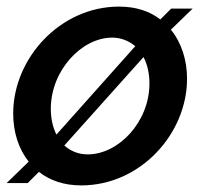

<svg xmlns="http://www.w3.org/2000/svg" viewBox="-21 -552 623 582"><path d="M563 -526H498L465 -493C433 -518 391 -532 340 -532C161 -532 19 -375 19 -208C19 -152 35 -101 66 -62L-1 3H63L97 -31C130 -5 173 10 225 10C406 10 546 -148 546 -313C546 -370 529 -423 497 -462ZM319 -438C346 -438 370 -428 389 -412L150 -144C139 -166 133 -193 133 -222C133 -339 227 -438 319 -438ZM245 -84C217 -84 193 -94 174 -111L414 -379C426 -356 432 -329 432 -299C432 -182 338 -84 245 -84Z"/></svg>

Font: FIGSv2-sans-serif SmBold Italic
Style: Regular
Weight: 600
Italic angle: -12°
Designer: Matt McInerney, Pablo Impallari, Rodrigo Fuenzalida
Foundry: Matt McInerney, Pablo Impallari, Rodrigo Fuenzalida
Version: Version 4.020;hotconv 1.0.109;makeotfexe 2.5.65596